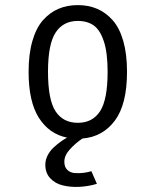

<svg xmlns="http://www.w3.org/2000/svg" viewBox="-20 -532 610 752"><path d="M359.5 188Q326.5 198 291.5 199.8Q256.5 201.5 226.2 194.2Q196 187 176.8 166.2Q157.5 145.5 157.5 113.5Q157.5 94.5 166.5 76.8Q175.5 59 190.5 45.2Q205.5 31.5 217.5 23Q229.5 14.5 242.5 7Q173 -7 132.5 -70.2Q92 -133.5 92 -251Q92 -320 106.8 -371.2Q121.5 -422.5 148.2 -452.8Q175 -483 209 -497.5Q243 -512 285 -512Q326.5 -512 360.5 -497.5Q394.5 -483 421.2 -453Q448 -423 462.8 -371.5Q477.5 -320 477.5 -251Q477.5 -123.5 430 -59.8Q382.5 4 303 10.5Q276 28.5 254 52.5Q232 76.5 232 101.5Q232 122 243.5 133.2Q255 144.5 272.8 145.8Q290.5 147 306.8 145Q323 143 338 138.5ZM285 -51Q342.5 -51 372 -96.5Q401.5 -142 401.5 -251Q401.5 -324.5 387 -369.2Q372.5 -414 347.5 -432Q322.5 -450 285 -450Q227.5 -450 197.8 -404.5Q168 -359 168 -251Q168 -141.5 197.5 -96.2Q227 -51 285 -51Z"/></svg>

Font: League Mono Narrow Light
Style: Regular
Weight: 300
Width: 3
Designer: Tyler Finck
Foundry: The League of Moveable Type / Tyler Finck
Version: Version 2.210